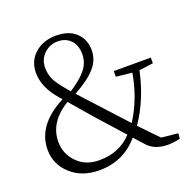

<svg xmlns="http://www.w3.org/2000/svg" viewBox="-132 -878 1037 1027"><g transform="rotate(-20 386.5 -364.5)"><path d="M468.8 -114.3 337.9 -260.7Q316.4 -285.2 281.7 -325.7Q247.1 -366.2 227.5 -388.7Q108.4 -316.4 108.4 -204.1Q108.4 -136.7 156.2 -86.9Q204.1 -37.1 282.2 -37.1Q397.5 -37.1 468.8 -114.3ZM177.7 -600.6Q177.7 -568.4 189 -540.5Q200.2 -512.7 231.4 -474.6Q236.3 -468.8 247.1 -455.6Q257.8 -442.4 263.7 -435.5Q327.1 -476.6 358.4 -515.1Q389.6 -553.7 389.6 -602.5Q389.6 -652.3 361.8 -681.6Q334 -710.9 289.1 -710.9Q243.2 -710.9 210.4 -679.7Q177.7 -648.4 177.7 -600.6ZM727.5 -426.8 647.5 -416Q614.3 -259.8 533.2 -141.6Q544.9 -129.9 578.1 -94.7Q611.3 -59.6 632.8 -38.1L727.5 -28.3L724.6 2Q686.5 10.7 655.3 10.7Q584 10.7 543.9 -30.3L490.2 -89.8Q402.3 13.7 264.6 13.7Q166 13.7 103 -43.5Q40 -100.6 40 -183.6Q40 -325.2 208 -411.1L193.4 -427.7Q122.1 -508.8 122.1 -591.8Q122.1 -659.2 169.9 -701.2Q217.8 -743.2 290 -743.2Q363.3 -743.2 403.8 -704.6Q444.3 -666 444.3 -605.5Q444.3 -548.8 404.8 -504.4Q365.2 -460 283.2 -415Q307.6 -386.7 373 -316.4Q468.8 -210.9 511.7 -165Q583 -275.4 607.4 -417L516.6 -426.8V-459H727.5Z"/></g></svg>

Font: Bpmf Zihi Serif Light
Style: Light
Weight: 300
Foundry: But Ko
Version: Version 1.320